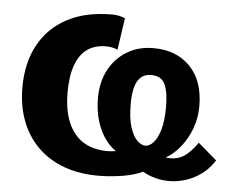

<svg xmlns="http://www.w3.org/2000/svg" viewBox="-44 -595 800 655"><g transform="rotate(5 355.5 -267.0)"><path d="M322 9Q253 10 199 -9.5Q145 -29 107.5 -66Q70 -103 50.5 -154.5Q31 -206 31 -269Q31 -353 64.5 -414.5Q98 -476 161 -509.5Q224 -543 314 -543Q328 -543 339 -540.5Q350 -538 359 -534L343 -425Q334 -429 324 -431Q314 -433 303 -433Q265 -433 239 -414.5Q213 -396 199.5 -358.5Q186 -321 186 -264Q186 -210 201 -169.5Q216 -129 246 -105.5Q276 -82 322 -78Q333 -77 344.5 -77.5Q356 -78 368 -80Q334 -102 312.5 -148.5Q291 -195 291 -256Q291 -309 312.5 -350.5Q334 -392 373.5 -416.5Q413 -441 465 -441Q544 -441 591 -392.5Q638 -344 638 -257Q638 -218 625 -182Q612 -146 589.5 -117.5Q567 -89 539 -73Q574 -68 599 -83.5Q624 -99 647 -133L711 -78Q686 -38 644.5 -16Q603 6 556 6Q509 6 466 -18Q439 -5 401.5 1.5Q364 8 322 9ZM466 -107Q479 -107 492.5 -120.5Q506 -134 515.5 -164.5Q525 -195 525 -246Q525 -296 512.5 -322.5Q500 -349 465 -349Q443 -349 429.5 -336.5Q416 -324 410 -301Q404 -278 404 -246Q404 -195 414 -164.5Q424 -134 438.5 -120.5Q453 -107 466 -107Z"/></g></svg>

Font: Libre Franklin
Style: Bold
Weight: 700
Designer: Pablo Impallari, Rodrigo Fuenzalida, Nhung Nguyen
Foundry: Impallari Type
Version: Version 3.000